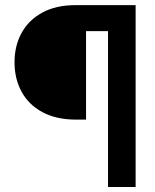

<svg xmlns="http://www.w3.org/2000/svg" viewBox="-20 -748 621 768"><path d="M412.1 0V-623.5H324.2V-269.5H282.7Q203.6 -270 148.9 -299.8Q94.2 -329.6 66.2 -381.3Q38.1 -433.1 38.1 -499Q38.1 -564.5 66.2 -616Q94.2 -667.5 148.9 -697.5Q203.6 -727.5 282.7 -727.5H522.5V0Z"/></svg>

Font: Inter Display Semi Bold
Style: Regular
Weight: 600
Designer: Rasmus Andersson
Foundry: rsms
Version: Version 4.000;git-37864ae